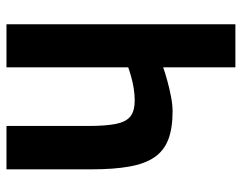

<svg xmlns="http://www.w3.org/2000/svg" viewBox="-97 -650 747 593"><g transform="rotate(90 276.5 -353.5)"><path d="M55 0V-707H188V-484Q205 -490 228.5 -496.5Q252 -503 277.5 -508Q303 -513 324 -513Q377 -513 411.5 -499.5Q446 -486 466 -456.5Q486 -427 494.5 -379Q503 -331 503 -263V0H369V-253Q369 -305 363 -336.5Q357 -368 340.5 -382Q324 -396 290 -396Q272 -396 253 -393Q234 -390 216.5 -385Q199 -380 188 -376V0Z"/></g></svg>

Font: Cairo Play
Style: Bold
Weight: 700
Version: Version 3.119